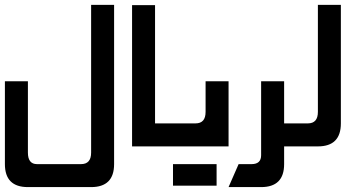

<svg xmlns="http://www.w3.org/2000/svg" viewBox="-20 -597 1459 783"><path d="M351.6 -577.1H445.3V72.3Q445.3 166 351.6 166H93.8Q0 166 0 72.3V-265.6H93.8V25.4Q93.8 72.3 130.9 72.3H310.5Q351.6 72.3 351.6 25.4Z M518.6 0V-576.2H612.3V0Z M588.4 -93.8H777.3Q818.4 -93.8 818.4 -140.6V-265.6H912.1V0H539.1ZM863.3 72.3V160.2H685.5V72.3Z M1044.9 -265.6H1138.7V72.3Q1138.7 166 1044.9 166H912.1L953.1 72.3H1005.9Q1044.9 72.3 1044.9 36.1Z M1115.7 -93.8H1235.4Q1276.4 -93.8 1276.4 -140.6V-577.1H1370.1V-93.8Q1370.1 0 1276.4 0H1065.4Z"/></svg>

Font: Aswaq
Style: Regular
Weight: 400
Designer: Husham Jawad
Version: Version 1.000;November 3, 2021;FontCreator 14.0.0.2814 32-bi